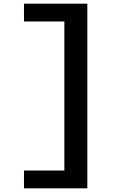

<svg xmlns="http://www.w3.org/2000/svg" viewBox="-20 -821 660 1041"><path d="M453.5 200V-801H110V-704.5H329V103.5H110V200Z"/></svg>

Font: Monaspace Argon SemiBold
Style: Regular
Weight: 600
Designer: Riley Cran & the Lettermatic Team
Foundry: Lettermatic
Version: Version 1.000 (Monaspace Argon)